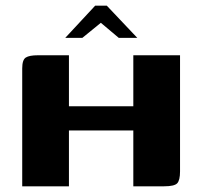

<svg xmlns="http://www.w3.org/2000/svg" viewBox="-20 -654 710 674"><path d="M58 0V-414Q58 -444 70.5 -452Q83 -460 113 -460H222V-281H448V-460H612V-52Q612 -21 602 -10.5Q592 0 556 0H448V-196H222V0ZM209 -521 314 -634H355L462 -521H397L334 -574L269 -521Z"/></svg>

Font: Genos Thin
Style: Bold
Weight: 700
Version: Version 1.010